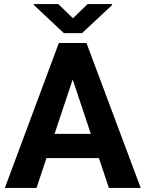

<svg xmlns="http://www.w3.org/2000/svg" viewBox="-20 -922 713 942"><path d="M354 -584 159.2 0H3.9L268.6 -710.9H367.2ZM514.2 0 319.3 -584 304.2 -710.9H404.3L670.4 0ZM507.8 -265.1V-146.5H128.9V-265.1ZM266.1 -901.9 337.9 -832.5 409.7 -901.9H529.8V-897L382.3 -759.3H293.5L146 -897.5V-901.9Z"/></svg>

Font: RobotoDEMO
Style: Regular
Weight: 400
Designer: Christian Robertson
Foundry: Google
Version: Version 2.136